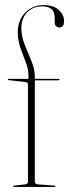

<svg xmlns="http://www.w3.org/2000/svg" viewBox="-20 -735 272 755"><path d="M117 -21Q117 -11.5 129 -10L194 -5Q198 -5 198 -2Q198 0 195 0H34Q32 0 32 -2Q32 -5 36 -5L78 -10Q90 -11.5 90 -20V-402Q90 -410.5 82 -412L14 -420Q11 -420 11 -423Q11 -425 13 -425H92V-436Q92 -463 81.5 -489.8Q71 -516.5 60.5 -545.8Q50 -575 50 -609Q50 -655.5 79.2 -685.2Q108.5 -715 151 -715Q189.5 -715 210.8 -696Q232 -677 232 -652Q232 -627 214 -627Q206.5 -627 200.8 -632Q195 -637 195 -649V-666Q195 -710 146 -710Q109.5 -710 86.8 -686.5Q64 -663 64 -624Q64 -592 77.2 -559Q90.5 -526 103.8 -494.2Q117 -462.5 117 -433V-425H211Q214 -425 214 -423Q214 -419 208 -419H117Z"/></svg>

Font: Fraunces 144pt Thin
Style: Regular
Weight: 100
Version: Version 1.000;[f99f86859]